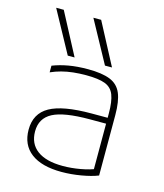

<svg xmlns="http://www.w3.org/2000/svg" viewBox="-118 -879 836 977"><g transform="rotate(15 300.0 -390.0)"><path d="M176 -570 56 -790H96L212 -570ZM372 -570 252 -790H293L409 -570ZM298 10Q193 10 137 -32.5Q81 -75 81 -155Q81 -240 149.5 -278.5Q218 -317 369 -317H470V-286H368Q232 -286 173.5 -255Q115 -224 115 -155Q115 -90 161.5 -55.5Q208 -21 296 -21Q341 -21 388.5 -29.5Q436 -38 468 -52L454 -31V-340Q454 -403 440.5 -437.5Q427 -472 392.5 -485Q358 -498 293 -498Q257 -498 225 -494.5Q193 -491 164.5 -483.5Q136 -476 109 -464V-499Q147 -514 192.5 -522Q238 -530 294 -530Q368 -530 410.5 -513Q453 -496 470.5 -454.5Q488 -413 488 -340V-22Q453 -8 400.5 1Q348 10 298 10Z"/></g></svg>

Font: M PLUS Code Latin Expanded ExtraLight
Style: Regular
Weight: 250
Width: 7
Designer: Coji Morishita
Foundry: UNDERFOREST DESIGN
Version: Version 1.002; ttfautohint (v1.8.3)